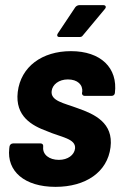

<svg xmlns="http://www.w3.org/2000/svg" viewBox="-20 -720 478 747"><path d="M211 -576H289C295 -576 299 -577 303 -583L388 -685C395 -693 391 -700 382 -700H289C283 -700 277 -697 273 -692L205 -590C200 -582 203 -576 211 -576ZM196 7C313 7 398 -50 410 -147C422 -242 348 -276 282 -299C229 -319 176 -327 181 -366C184 -391 209 -411 244 -411C282 -411 303 -390 300 -362L299 -359C298 -352 303 -347 309 -347H414C421 -347 426 -351 427 -358C439 -456 372 -521 256 -521C144 -521 61 -461 49 -362C38 -267 105 -231 162 -210C217 -186 276 -181 272 -142C269 -117 244 -98 209 -98C171 -98 145 -119 148 -148V-150C149 -157 145 -162 138 -162H31C24 -162 18 -157 17 -150L16 -142C6 -54 75 7 196 7Z"/></svg>

Font: Barlow Semi Condensed
Style: Bold Italic
Weight: 700
Width: 4
Italic angle: -7°
Designer: Jeremy Tribby
Foundry: Tribby Type
Version: Version 1.422;hotconv 1.0.109;makeotfexe 2.5.65596